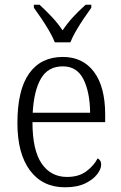

<svg xmlns="http://www.w3.org/2000/svg" viewBox="-20 -786 515 816"><path d="M256 10Q161 10 107.5 -61.5Q54 -133 54 -263Q54 -404 104 -474Q154 -544 247 -544Q332 -544 379.5 -480.5Q427 -417 427 -299V-267H118Q118 -148 157 -91Q196 -34 265 -34Q315 -34 347 -58Q379 -82 395 -113Q401 -110 405.5 -103.5Q410 -97 410 -86Q410 -68 393 -45.5Q376 -23 342 -6.5Q308 10 256 10ZM363 -307Q362 -395 334.5 -449.5Q307 -504 247 -504Q184 -504 154 -452Q124 -400 119 -307ZM213 -606Q204 -629 188.5 -655.5Q173 -682 155.5 -708Q138 -734 124 -753V-766H148Q177 -739 201 -713.5Q225 -688 246 -657Q267 -688 290.5 -713.5Q314 -739 344 -766H368V-753Q354 -734 336.5 -708Q319 -682 303.5 -655.5Q288 -629 279 -606Z"/></svg>

Font: Noto Serif Lao SemiCondensed Light
Style: Regular
Weight: 300
Width: 4
Designer: Monotype Design Team
Foundry: Monotype Imaging Inc.
Version: Version 2.003; ttfautohint (v1.8.4.7-5d5b)